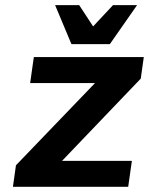

<svg xmlns="http://www.w3.org/2000/svg" viewBox="-20 -720 574 740"><path d="M219.2 -100.1H488.3L474.1 0H29.8L41.5 -83L346.2 -399.9H96.2L110.4 -500H534.2L522.5 -417ZM508.3 -700.2 403.3 -549.8H255.4L192.4 -700.2H285.2L338.9 -618.2L415.5 -700.2Z"/></svg>

Font: Fivo Sans
Style: Italic
Weight: 700
Designer: Alexander Slobzheninov
Foundry: Alexander Slobzheninov
Version: 1.0